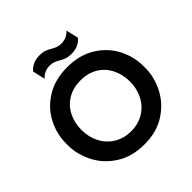

<svg xmlns="http://www.w3.org/2000/svg" viewBox="-243 -1140 1352 1352"><g transform="rotate(-45 432.5 -464.5)"><path d="M47 -356V-378Q47 -471 91.5 -557Q136 -643 223.5 -697Q311 -751 433 -751Q554 -751 641.5 -697Q729 -643 773.5 -557Q818 -471 818 -378V-356Q818 -269 774.5 -182Q731 -95 644 -38Q557 19 433 19Q309 19 221.5 -38Q134 -95 90.5 -182Q47 -269 47 -356ZM674 -366Q674 -438 644.5 -496Q615 -554 560.5 -586.5Q506 -619 433 -619Q360 -619 305 -586.5Q250 -554 220.5 -496Q191 -438 191 -366Q191 -297 220.5 -239Q250 -181 305 -147Q360 -113 433 -113Q505 -113 560 -147Q615 -181 644.5 -239Q674 -297 674 -366ZM427 -823Q406 -835 390 -840.5Q374 -846 353 -846Q324 -846 301 -835Q278 -824 263 -805L241 -898Q259 -921 287.5 -934.5Q316 -948 354 -948Q383 -948 403.5 -941Q424 -934 447 -920Q468 -908 484 -902.5Q500 -897 521 -897Q550 -897 573 -908Q596 -919 611 -937L633 -844Q615 -822 586.5 -808.5Q558 -795 520 -795Q491 -795 470.5 -802Q450 -809 427 -823Z"/></g></svg>

Font: Sora-SIA SemiBold
Style: Regular
Weight: 600
Designer: Jonathan Barnbrook, Julián Moncada
Foundry: Barnbrook Fonts
Version: Version 2.000